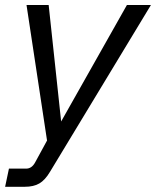

<svg xmlns="http://www.w3.org/2000/svg" viewBox="-28 -547 616 758"><path d="M-7.8 190.4 7.3 118.7H75.2Q97.2 118.7 110.4 94.7L157.7 7.8L76.7 -527.3H164.1L213.4 -67.4L473.1 -527.3H567.9L169.4 131.3Q149.9 164.1 127.4 177.2Q105 190.4 69.8 190.4Z"/></svg>

Font: Schibsted Grotesk
Style: Italic
Weight: 400
Italic angle: -12°
Designer: Bakken & Baeck AS, Henrik Kongsvoll
Foundry: Schibsted ASA
Version: Version 1.100; ttfautohint (v1.8.4.7-5d5b);gftools[0.9.25]